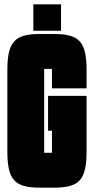

<svg xmlns="http://www.w3.org/2000/svg" viewBox="-20 -862 434 887"><path d="M262 -720V-842H134V-720ZM202 -258H220V-156H184V-544H220V-454H380V-535C380 -667 349 -705 229 -705H165C45 -705 14 -667 14 -535V-165C14 -33 45 5 165 5H229C349 5 380 -33 380 -165V-419H202Z"/></svg>

Font: Queering Heavy
Style: Bold
Weight: 900
Designer: Adam Naccarato
Foundry: adamnac
Version: Version 2.000;hotconv 1.0.109;makeotfexe 2.5.65596